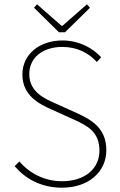

<svg xmlns="http://www.w3.org/2000/svg" viewBox="-20 -860 556 892"><path d="M268 12C392 12 474 -62 474 -162C474 -264 407 -303 334 -336L232 -382C185 -403 116 -434 116 -516C116 -592 178 -642 270 -642C338 -642 392 -614 430 -572L450 -594C412 -635 350 -672 270 -672C164 -672 84 -608 84 -514C84 -416 162 -377 218 -352L320 -306C386 -276 442 -248 442 -160C442 -76 374 -18 268 -18C188 -18 118 -54 70 -110L48 -88C98 -30 170 12 268 12ZM254 -710H282L398 -824L384 -840L270 -740H266L152 -840L138 -824Z"/></svg>

Font: Source Sans Pro ExtraLight
Style: Regular
Weight: 200
Designer: Paul D. Hunt
Foundry: Adobe Systems Incorporated
Version: Version 3.006;hotconv 1.0.111;makeotfexe 2.5.65597